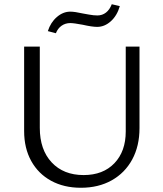

<svg xmlns="http://www.w3.org/2000/svg" viewBox="-20 -878 770 907"><path d="M94 -259V-658H168V-274Q168 -171 224 -111Q280 -51 375 -51Q467 -51 520.5 -107Q574 -163 574 -257V-658H639V-273Q639 -188 604.5 -124.5Q570 -61 507.5 -26Q445 9 362 9Q282 9 221.5 -24Q161 -57 127.5 -117.5Q94 -178 94 -259ZM312 -823Q333 -823 373 -814Q379 -813 401 -809Q423 -805 440 -805Q463 -805 480.5 -818.5Q498 -832 508 -858L546 -849Q533 -804 503.5 -777.5Q474 -751 439 -751Q415 -751 371 -761Q329 -769 312 -769Q289 -769 271 -756.5Q253 -744 244 -721L206 -731Q219 -772 248.5 -797.5Q278 -823 312 -823Z"/></svg>

Font: LXGW Bright TC
Style: Regular
Weight: 400
Designer: Christian Thalmann (Catharsis Fonts)
Foundry: LXGW / Christian Thalmann (Catharsis Fonts) / Fontworks Inc.
Version: Version 5.501